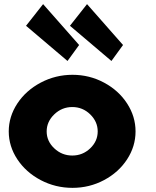

<svg xmlns="http://www.w3.org/2000/svg" viewBox="-20 -887 749 922"><path d="M105 -763.2 187 -867.2 359.9 -670.9 304.2 -594.2ZM315.9 -763.2 397.9 -867.2 570.8 -670.9 515.1 -594.2ZM328.1 15.1Q246.1 15.1 175.3 -22.2Q104.5 -59.6 63.2 -122.1Q22 -184.6 22 -255.9Q22 -327.1 63.2 -389.9Q104.5 -452.6 175.5 -490.2Q246.6 -527.8 328.1 -527.8Q409.7 -527.8 479.7 -490.2Q549.8 -452.6 590.3 -390.1Q630.9 -327.6 630.9 -255.9Q630.9 -184.1 590.3 -121.8Q549.8 -59.6 479.7 -22.2Q409.7 15.1 328.1 15.1ZM240.7 -337.9Q204.1 -302.7 204.1 -255.9Q204.1 -209 240.7 -174.6Q277.3 -140.1 327.1 -140.1Q377 -140.1 413.1 -174.6Q449.2 -209 449.2 -255.9Q449.2 -302.7 413.1 -337.9Q377 -373 327.1 -373Q277.3 -373 240.7 -337.9Z"/></svg>

Font: Hussar Preview
Style: Bold
Weight: 700
Foundry: Cannot Into Space Fonts, PlusOne Fonts
Version: Version 2.29RC2 "Millennial"